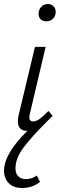

<svg xmlns="http://www.w3.org/2000/svg" viewBox="-37 -646 314 955"><path d="M240 -587Q240 -566 227 -553Q214 -540 194 -540Q176 -540 165.5 -550Q155 -560 155 -577Q155 -598 168 -612Q181 -626 201 -626Q218 -626 229 -615Q240 -604 240 -587ZM189 -34Q120 35 80 88Q40 141 40 192Q40 217 54 231Q68 245 92 245Q121 245 146 227L162 259Q123 289 74 289Q30 289 6.5 265Q-17 241 -17 203Q-17 119 99 5Q52 5 52 -43Q52 -55 55 -70L137 -413H190L112 -82Q109 -72 109 -62Q109 -42 128 -42Q143 -42 161 -55Q179 -68 204 -94L222 -73L225 -70Q210 -54 189 -34Z"/></svg>

Font: Ysabeau Infant Semilight
Style: Italic
Weight: 300
Italic angle: -12°
Designer: Christian Thalmann (Catharsis Fonts)
Version: Version 0.003